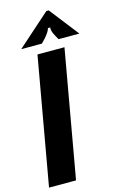

<svg xmlns="http://www.w3.org/2000/svg" viewBox="-146 -1053 696 1113"><g transform="rotate(-15 202.0 -496.5)"><path d="M165 0H3L138 -763H300ZM55 -817 253 -993H267L404 -817H279L265 -842Q246 -876 250 -895H236Q233 -877 203 -842L179 -817Z"/></g></svg>

Font: Open Sauce Sans ExBold Italic
Style: Regular
Weight: 800
Italic angle: -10°
Designer: Alfredo Marco Pradil
Foundry: Creative Sauce Fz LLC
Version: Version 1.477